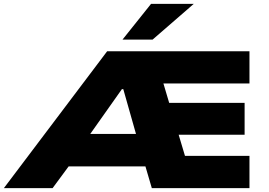

<svg xmlns="http://www.w3.org/2000/svg" viewBox="-70 -969 1388 989"><path d="M-50 0 482 -705H1215V-539H690L756 -592L819 -380L730 -439H1190V-275H765L832 -336L902 -102L810 -166H1215V0H712L655 -194L724 -112H244L339 -187L201 0ZM558 -510 368 -241 339 -279H691L643 -235L565 -510ZM561 -765 708 -949H928L716 -765Z"/></svg>

Font: Nunito Sans 7pt Expanded Black
Style: Regular
Weight: 900
Width: 7
Designer: Vernon Adams
Foundry: Vernon Adams
Version: Version 3.101;gftools[0.9.27]